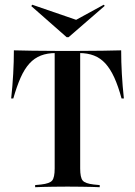

<svg xmlns="http://www.w3.org/2000/svg" viewBox="-20 -781 563 801"><path d="M254 -2.4Q227.4 -2.4 203.6 -2Q179.8 -1.6 160.1 -1.2Q140.3 -0.8 126.6 0V-8.9L151.6 -11.3Q187.1 -15.3 197.6 -27.8Q208.1 -40.3 208.1 -78.2V-201.6H314.5V-78.2Q314.5 -40.3 325 -27.8Q335.5 -15.3 371 -11.3L396 -8.9V0Q382.3 -0.8 362.9 -1.2Q343.5 -1.6 319.4 -2Q295.2 -2.4 269.4 -2.4H261.3ZM212.9 -559.7Q177.4 -559.7 150.4 -549.2Q123.4 -538.7 102.8 -516.1Q82.3 -493.5 66.1 -457.3Q50 -421 35.5 -370.2H26.6Q32.3 -422.6 35.1 -473Q37.9 -523.4 37.9 -571Q69.4 -570.2 115.3 -569.4Q161.3 -568.5 229 -568.5H294.4Q362.1 -568.5 408.1 -569.4Q454 -570.2 485.5 -571Q485.5 -523.4 488.3 -473Q491.1 -422.6 496.8 -370.2H487.1Q473.4 -421 456.9 -457.3Q440.3 -493.5 419.8 -516.1Q399.2 -538.7 372.2 -549.2Q345.2 -559.7 309.7 -559.7ZM208.1 -201.6V-562.9H314.5V-201.6ZM412.9 -761.3 416.9 -756.5 266.1 -625.8H258.1L110.5 -755.6L114.5 -761.3L318.5 -691.1L265.3 -680.6Z"/></svg>

Font: Playfair 144pt SemiCondensed SemiBold
Style: Regular
Weight: 600
Width: 4
Designer: Claus Eggers Sørensen
Foundry: Claus Eggers Sørensen
Version: Version 2.203